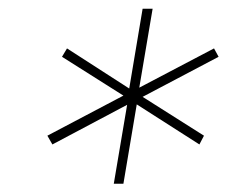

<svg xmlns="http://www.w3.org/2000/svg" viewBox="-20 -748 540 449"><path d="M246.1 -318.4 277.3 -502.9 102.5 -410.2 90.8 -430.7 268.6 -524.4 125 -615.2 136.7 -634.8 282.2 -541 313.5 -727.5H336.9L305.7 -543L480.5 -634.8L491.2 -615.2L313.5 -521.5L457 -430.7L446.3 -410.2L299.8 -503.9L268.6 -318.4Z"/></svg>

Font: Inter Thin
Style: Italic
Weight: 250
Italic angle: -9.3988°
Designer: Rasmus Andersson
Foundry: rsms
Version: Version 4.001;git-66647c0bb